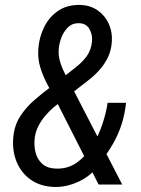

<svg xmlns="http://www.w3.org/2000/svg" viewBox="-20 -741 568 771"><path d="M187 -394.5 283.7 -470.2Q310.5 -491.2 328.4 -515.6Q346.2 -540 349.6 -575.2Q352.1 -601.6 338.9 -624.8Q325.7 -647.9 295.4 -647.9Q270 -647.9 253.4 -631.8Q236.8 -615.7 227.5 -592.5Q218.3 -569.3 216.3 -547.9Q213.4 -522 220.2 -497.1Q227.1 -472.2 239 -448.7Q251 -425.3 262.7 -403.3L470.7 0H376L208.5 -330.1Q190.9 -363.8 172.4 -397.9Q153.8 -432.1 142.3 -468.5Q130.9 -504.9 133.8 -544.4Q137.2 -591.8 157.5 -632.6Q177.7 -673.3 213.9 -697.8Q250 -722.2 301.3 -721.2Q341.8 -720.2 371.3 -700Q400.9 -679.7 416.3 -646.7Q431.6 -613.8 429.2 -574.7Q427.2 -540 413.8 -511.7Q400.4 -483.4 379.2 -459.7Q357.9 -436 331.5 -416L195.8 -310.5Q177.7 -294.9 161.4 -275.6Q145 -256.3 133.8 -234.1Q122.6 -211.9 119.6 -187.5Q115.7 -157.2 122.6 -129.4Q129.4 -101.6 149.2 -83.5Q168.9 -65.4 203.6 -64Q252 -62 288.6 -88.1Q325.2 -114.3 350.8 -156Q376.5 -197.8 391.6 -243.7Q406.7 -289.6 412.1 -328.1H486.3Q481 -280.8 467.8 -240.2Q454.6 -199.7 433.3 -162.8Q412.1 -126 382.3 -88.9Q378.4 -84 375.2 -78.6Q372.1 -73.2 368.7 -68.4Q339.4 -31.2 292.7 -10.3Q246.1 10.7 199.2 9.8Q143.6 8.3 104.7 -18.6Q65.9 -45.4 47.4 -89.6Q28.8 -133.8 33.2 -187.5Q37.1 -236.3 60.3 -272.7Q83.5 -309.1 117.2 -338.4Q150.9 -367.7 187 -394.5Z"/></svg>

Font: Roboto Condensed
Style: Italic
Weight: 400
Italic angle: -12°
Designer: Christian Robertson
Foundry: Google
Version: Version 3.0